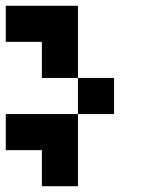

<svg xmlns="http://www.w3.org/2000/svg" viewBox="-20 -520 540 665"><path d="M0 -375V-500H250V-250H125V-375ZM375 -125H250V-250H375ZM250 -125V125H125V0H0V-125Z"/></svg>

Font: Tiny5
Style: Regular
Weight: 400
Designer: Stefan Schmidt
Foundry: Made with Bits'n'Picas by Kreative Software
Version: Version 1.002; ttfautohint (v1.8.4.7-5d5b)